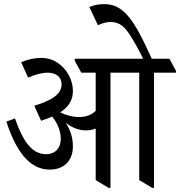

<svg xmlns="http://www.w3.org/2000/svg" viewBox="-20 -909 877 935"><path d="M222 -83C290 -83 335 -125 335 -196C335 -237 324 -274 300 -311C330 -288 363 -274 398 -274C415 -274 431 -277 446 -283V-32L509 6H518V-555H658V-32L721 6H730V-555H837V-564L805 -623H719C632 -816 582 -889 486 -889C459 -889 434 -883 415 -875L457 -786C475 -795 498 -802 518 -802C562 -802 588 -780 621 -726C638 -697 653 -672 677 -623H344V-613L376 -555H446V-369C425 -349 399 -339 365 -339C334 -339 300 -348 273 -362C316 -389 335 -423 335 -466C335 -507 318 -547 291 -577C261 -610 223 -627 181 -627C148 -627 116 -620 83 -606L117 -531C151 -546 184 -555 212 -555C253 -555 280 -534 280 -498C280 -451 233 -420 147 -394L180 -321C200 -327 218 -334 234 -341C259 -311 276 -271 276 -232C276 -190 250 -158 205 -158C133 -158 90 -226 53 -332L11 -317C51 -193 114 -83 222 -83Z"/></svg>

Font: Noto Serif Devanagari Condensed
Style: Regular
Weight: 400
Width: 3
Designer: Universal Thirst, Indian Type Foundry and the Monotype Design Team
Foundry: Monotype Imaging Inc.
Version: Version 2.004